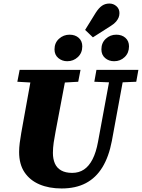

<svg xmlns="http://www.w3.org/2000/svg" viewBox="-20 -1047 802 1085"><path d="M218 -577 78 -585 91 -652H435L422 -585L281 -577ZM328 18Q257 18 203 -5Q149 -28 118.5 -73.5Q88 -119 88 -188Q88 -212 91.5 -239.5Q95 -267 100 -295L112 -362Q121 -411 129.5 -459Q138 -507 147 -555.5Q156 -604 164 -652H360L294 -303Q288 -273 283.5 -242Q279 -211 279 -183Q279 -149 290 -123.5Q301 -98 325.5 -84Q350 -70 388 -70Q426 -70 454.5 -89Q483 -108 503 -147Q523 -186 534 -246L609 -652H686L612 -250Q595 -161 558.5 -101.5Q522 -42 465 -12Q408 18 328 18ZM615 -581 513 -585 525 -652H762L750 -585L654 -581ZM360 -701Q331 -701 309.5 -719Q288 -737 288 -768Q288 -805 313.5 -828Q339 -851 373 -851Q405 -851 425 -833Q445 -815 445 -785Q445 -748 420 -724.5Q395 -701 360 -701ZM505 -836 461 -878 521 -975Q539 -1003 557 -1015Q575 -1027 598 -1027Q621 -1027 638 -1012Q655 -997 655 -973Q655 -960 650.5 -948.5Q646 -937 636 -925Q626 -913 607 -901ZM625 -701Q595 -701 574 -719Q553 -737 553 -768Q553 -805 578 -828Q603 -851 637 -851Q669 -851 689 -833Q709 -815 709 -785Q709 -748 684.5 -724.5Q660 -701 625 -701Z"/></svg>

Font: Source Serif 4 Black
Style: Italic
Weight: 900
Italic angle: -12°
Designer: Frank Grießhammer
Foundry: Adobe Systems Incorporated
Version: Version 4.004;hotconv 1.0.116;makeotfexe 2.5.65601